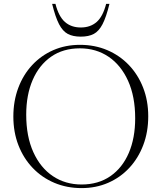

<svg xmlns="http://www.w3.org/2000/svg" viewBox="-20 -955 828 985"><path d="M390.5 -725Q466 -725 529.8 -698Q593.5 -671 640.8 -621.8Q688 -572.5 714.2 -505.5Q740.5 -438.5 740.5 -358.5Q740.5 -278 715 -210.8Q689.5 -143.5 643.5 -94Q597.5 -44.5 535 -17.2Q472.5 10 398.5 10Q323 10 259 -17Q195 -44 147.8 -93.5Q100.5 -143 74.5 -210Q48.5 -277 48.5 -357Q48.5 -437 73.8 -504.2Q99 -571.5 145 -621Q191 -670.5 253.5 -697.8Q316 -725 390.5 -725ZM398.5 -8.5Q484.5 -8.5 546.2 -51.2Q608 -94 640.8 -170.5Q673.5 -247 673.5 -348Q673.5 -460 637 -540.5Q600.5 -621 536.8 -664Q473 -707 390 -707Q303.5 -707 242 -664Q180.5 -621 147.5 -544.5Q114.5 -468 114.5 -367Q114.5 -255 151 -174.5Q187.5 -94 251.5 -51.2Q315.5 -8.5 398.5 -8.5ZM394.5 -814Q443.5 -814 475.8 -842.2Q508 -870.5 524.5 -935H541.5Q525 -867.5 506.2 -831.2Q487.5 -795 461.2 -781Q435 -767 394.5 -767Q354 -767 327.8 -781Q301.5 -795 282.8 -831.2Q264 -867.5 247.5 -935H264.5Q281 -870.5 313.2 -842.2Q345.5 -814 394.5 -814Z"/></svg>

Font: Newsreader Display Light
Style: Regular
Weight: 300
Designer: Hugues Gentile
Foundry: Production Type
Version: Version 1.001